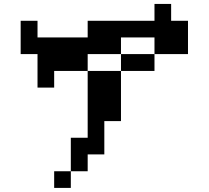

<svg xmlns="http://www.w3.org/2000/svg" viewBox="-20 -796 1040 957"><path d="M83 -526.4V-692.4H167V-609.4H417V-692.4H750V-776.4H833V-692.4H917V-526.4H750V-609.4H583V-526.4H750V-442.4H583V-192.4H500V-26.4H417V57.6H333V140.6H250V57.6H333V-109.4H417V-442.4H250V-359.4H167V-526.4ZM417 -442.4H583V-526.4H417Z"/></svg>

Font: KH Dot Dougenzaka 12
Style: Regular
Weight: 400
Designer: Original version for X68000 by Keitarou Hiraki (http://hp.vector.co.jp/authors/VA000874/) / TrueType conversion by Homem
Version: Version 1.00.20150527